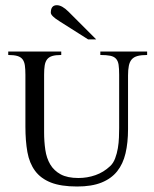

<svg xmlns="http://www.w3.org/2000/svg" viewBox="-20 -694 584 727"><path d="M537.1 -485.8Q514.6 -485.8 500.5 -481.9Q486.3 -478 478.5 -468.8Q470.7 -459.5 467.8 -444.6Q464.8 -429.7 464.8 -408.2V-205.1Q464.8 -153.8 455.3 -113.5Q445.8 -73.2 423.6 -45.4Q401.4 -17.6 364.3 -2.7Q327.1 12.2 272 12.2Q210.9 12.2 172.6 -2.9Q134.3 -18.1 112.8 -47.1Q91.3 -76.2 83.7 -118.4Q76.2 -160.6 76.2 -214.8V-411.1Q76.2 -431.6 74.2 -445.8Q72.3 -460 65.7 -469Q59.1 -478 46.1 -481.9Q33.2 -485.8 11.2 -485.8V-499H211.9V-485.8Q190.4 -485.8 177.7 -481.9Q165 -478 158.2 -469Q151.4 -460 149.2 -445.8Q147 -431.6 147 -411.1V-192.9Q147 -158.2 151.6 -126.7Q156.2 -95.2 170.2 -71.5Q184.1 -47.9 209.7 -33.9Q235.4 -20 276.9 -20Q310.5 -20 341.3 -30.8Q372.1 -41.5 397 -64.9Q409.2 -76.2 416 -94.5Q422.9 -112.8 426.3 -133.1Q429.7 -153.3 430.4 -173.6Q431.2 -193.8 431.2 -209V-411.1Q431.2 -434.6 429 -449Q426.8 -463.4 419.2 -471.7Q411.6 -480 397.5 -482.9Q383.3 -485.8 359.9 -485.8V-499H537.1ZM313.5 -544.9 205.6 -613.3Q172.4 -633.8 172.4 -646Q172.4 -674.3 195.3 -674.3Q214.8 -674.3 239.3 -649.9L344.2 -544.9Z"/></svg>

Font: Scheherazade Urdu
Style: Regular
Weight: 400
Designer: SIL International
Foundry: SIL International
Version: Version 1.005 (build 117/117)